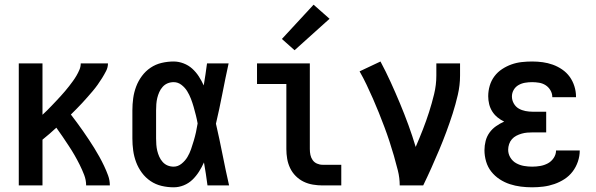

<svg xmlns="http://www.w3.org/2000/svg" viewBox="-20 -790 2540 818"><path d="M60 0V-520H161V-301Q171 -310 181 -320Q191 -330 200.5 -340Q210 -350 219.5 -360Q229 -370 238.5 -380.5Q248 -391 257 -401.5Q266 -412 274.5 -423Q283 -434 291 -445Q299 -456 306 -468Q313 -480 318.5 -493Q324 -506 324 -520H440Q440 -503 432 -487.5Q424 -472 415 -457.5Q406 -443 396 -429Q386 -415 375 -402Q364 -389 352.5 -376Q341 -363 329.5 -350.5Q318 -338 306 -326Q294 -314 282 -302Q295 -285 308 -267.5Q321 -250 333.5 -232Q346 -214 358 -196Q370 -178 381.5 -159.5Q393 -141 403.5 -122Q414 -103 423.5 -83Q433 -63 440.5 -42.5Q448 -22 448 0H347Q347 -23 338.5 -45Q330 -67 319.5 -88Q309 -109 297.5 -129Q286 -149 273 -168.5Q260 -188 247 -207.5Q234 -227 220 -246Q206 -233 191 -220Q176 -207 161 -195V0Z M720 8Q694 8 668.5 2Q643 -4 621.5 -18.5Q600 -33 584.5 -54Q569 -75 560 -99Q551 -123 547.5 -148.5Q544 -174 544 -200V-320Q544 -346 547.5 -371.5Q551 -397 560 -421Q569 -445 584.5 -466Q600 -487 621.5 -501.5Q643 -516 668.5 -522Q694 -528 720 -528Q741 -528 762 -520Q783 -512 799 -497.5Q815 -483 827 -464.5Q839 -446 848 -426Q852 -450 855.5 -473.5Q859 -497 862 -520H954Q940 -456 927.5 -391.5Q915 -327 900 -263Q915 -198 928 -132Q941 -66 956 0H864Q861 -25 857 -49.5Q853 -74 849 -98Q840 -78 828 -59Q816 -40 800 -24.5Q784 -9 763 -0.5Q742 8 720 8ZM720 -80Q738 -80 753.5 -92.5Q769 -105 778.5 -121Q788 -137 794 -154.5Q800 -172 805.5 -190.5Q811 -209 815 -227Q819 -245 822 -264Q819 -281 814.5 -299Q810 -317 805 -334.5Q800 -352 793.5 -369Q787 -386 777.5 -401.5Q768 -417 753 -428.5Q738 -440 720 -440Q706 -440 694 -435Q682 -430 673 -420Q664 -410 658.5 -397.5Q653 -385 650 -372.5Q647 -360 646 -346.5Q645 -333 645 -320V-200Q645 -187 646 -173.5Q647 -160 650 -147.5Q653 -135 658.5 -122.5Q664 -110 673 -100Q682 -90 694 -85Q706 -80 720 -80Z M1354 0Q1334 0 1313 -3.5Q1292 -7 1273.5 -16Q1255 -25 1240 -40Q1225 -55 1216 -74Q1207 -93 1203.5 -113.5Q1200 -134 1200 -155V-432H1075V-520H1300V-155Q1300 -142 1302.5 -130Q1305 -118 1312 -108Q1319 -98 1330.5 -93Q1342 -88 1354 -88H1434V0ZM1235 -576 1181 -624 1316 -770 1384 -710Z M1683 0Q1683 -32 1675 -64Q1667 -96 1658 -127Q1649 -158 1639 -188.5Q1629 -219 1617.5 -249.5Q1606 -280 1594 -310Q1582 -340 1569 -369.5Q1556 -399 1542 -428.5Q1528 -458 1512 -486L1601 -528Q1624 -485 1644.5 -440Q1665 -395 1684 -349.5Q1703 -304 1720 -257.5Q1737 -211 1751 -164Q1767 -201 1781.5 -238Q1796 -275 1808 -312.5Q1820 -350 1829.5 -389Q1839 -428 1839 -468V-520H1940V-468Q1940 -427 1930.5 -386Q1921 -345 1908.5 -306Q1896 -267 1881.5 -228Q1867 -189 1851 -151Q1835 -113 1818 -75Q1801 -37 1783 0Z M2247 8Q2223 8 2199 5Q2175 2 2152 -5.5Q2129 -13 2108.5 -26.5Q2088 -40 2073 -59Q2058 -78 2051 -102Q2044 -126 2044 -150Q2044 -170 2049 -189.5Q2054 -209 2065.5 -225Q2077 -241 2093.5 -252.5Q2110 -264 2128 -272Q2113 -279 2099.5 -290Q2086 -301 2077 -315.5Q2068 -330 2064 -346.5Q2060 -363 2060 -380Q2060 -403 2066.5 -425Q2073 -447 2086.5 -465Q2100 -483 2119 -495.5Q2138 -508 2159 -515.5Q2180 -523 2202.5 -525.5Q2225 -528 2247 -528Q2270 -528 2292 -525Q2314 -522 2335 -514.5Q2356 -507 2375 -494Q2394 -481 2407 -463Q2420 -445 2427 -423Q2434 -401 2434 -379Q2434 -378 2434 -377.5Q2434 -377 2434 -376H2333Q2333 -376 2333 -376.5Q2333 -377 2333 -377Q2333 -392 2325 -405.5Q2317 -419 2304.5 -427Q2292 -435 2277 -437.5Q2262 -440 2247 -440Q2232 -440 2217 -437.5Q2202 -435 2189 -427.5Q2176 -420 2168.5 -407Q2161 -394 2161 -379Q2161 -363 2169 -349Q2177 -335 2190 -327.5Q2203 -320 2218.5 -317Q2234 -314 2250 -314H2307V-226H2250Q2238 -226 2226 -225Q2214 -224 2202 -220.5Q2190 -217 2179.5 -211.5Q2169 -206 2161 -197Q2153 -188 2149 -176Q2145 -164 2145 -152Q2145 -134 2154.5 -118.5Q2164 -103 2179.5 -94.5Q2195 -86 2212.5 -83Q2230 -80 2247 -80Q2265 -80 2282 -83Q2299 -86 2314 -94Q2329 -102 2339 -117Q2349 -132 2349 -149Q2349 -149 2349 -149Q2349 -149 2349 -149H2450Q2450 -149 2450 -149Q2450 -149 2450 -149Q2450 -125 2442 -101.5Q2434 -78 2419.5 -59Q2405 -40 2385 -27Q2365 -14 2342 -6Q2319 2 2295 5Q2271 8 2247 8Z"/></svg>

Font: Zed Mono Semibold
Style: Regular
Weight: 600
Monospace: yes
Designer: Belleve Invis
Foundry: Belleve Invis
Version: Version 1.0.0; ttfautohint (v1.8.4)